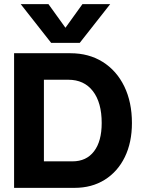

<svg xmlns="http://www.w3.org/2000/svg" viewBox="-20 -907 696 927"><path d="M365 -700H227L80 -887H214L296 -773L378 -887H512ZM320 -650Q409 -650 476 -608Q543 -566 580 -490Q617 -414 617 -313Q617 -219 582.5 -148.5Q548 -78 485.5 -39Q423 0 340 0H48V-650ZM192 -522V-128H330Q397 -128 434 -176.5Q471 -225 471 -313Q471 -412 428.5 -467Q386 -522 310 -522Z"/></svg>

Font: Overused Grotesk
Style: Bold
Weight: 700
Version: Version 0.003